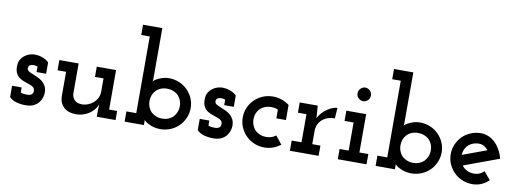

<svg xmlns="http://www.w3.org/2000/svg" viewBox="-60 -1101 3957 1460"><g transform="rotate(10 1918.5 -370.5)"><path d="M276 -37Q290 -56 295.5 -76Q301 -96 301 -110Q301 -141 290 -161.5Q279 -182 262 -196Q245 -209 225 -218Q205 -227 188 -234Q170 -241 157 -248.5Q144 -256 142 -268Q141 -276 143 -282.5Q145 -289 150 -294Q155 -298 163 -300.5Q171 -303 182 -303Q190 -303 197 -301.5Q204 -300 212 -298V-255H286V-342Q275 -354 260.5 -362Q246 -370 231 -375Q216 -380 201.5 -382Q187 -384 177 -384Q160 -384 139 -378Q118 -372 100 -358Q82 -345 70 -324Q58 -303 58 -272Q58 -237 70 -216Q82 -195 100 -184Q119 -172 140 -165.5Q161 -159 178 -152Q196 -146 206.5 -136.5Q217 -127 217 -109Q217 -99 213.5 -92.5Q210 -86 205 -82Q198 -77 189.5 -75Q181 -73 173 -73Q156 -73 144.5 -74.5Q133 -76 121 -81V-120H47V-33Q67 -11 101 -1.5Q135 8 172 8Q212 8 237 -5Q262 -18 276 -37Z M725 -96 722 -51V0H867V-70H805V-375H656V-296H722V-193Q722 -167 711 -145Q700 -123 682 -107Q664 -91 640.5 -82Q617 -73 591 -73Q553 -75 535.5 -94.5Q518 -114 516 -141V-375H367V-296H433V-103Q435 -53 469 -22Q503 9 562 9Q616 9 660.5 -19.5Q705 -48 725 -96Z M937 0H1086V-20Q1086 -27 1086 -30Q1086 -33 1086 -40Q1087 -37 1096 -29Q1105 -21 1122 -13Q1138 -4 1161 2.5Q1184 9 1213 9Q1255 9 1292 -6.5Q1329 -22 1356 -49Q1383 -76 1398.5 -112Q1414 -148 1414 -188Q1414 -228 1398.5 -263.5Q1383 -299 1356 -326Q1329 -353 1292 -368.5Q1255 -384 1213 -384Q1187 -384 1164.5 -377Q1142 -370 1125 -361Q1108 -352 1101 -345.5Q1094 -339 1093 -336Q1095 -344 1095.5 -349.5Q1096 -355 1096 -362V-750H947V-671H1013V-79H937ZM1213 -303Q1237 -303 1257.5 -295.5Q1278 -288 1293 -275Q1310 -260 1320 -237.5Q1330 -215 1330 -188Q1330 -163 1321 -141.5Q1312 -120 1297 -104Q1281 -89 1260 -80.5Q1239 -72 1213 -72Q1189 -72 1168.5 -80Q1148 -88 1132 -101Q1115 -117 1105.5 -139.5Q1096 -162 1096 -188Q1096 -211 1103.5 -231.5Q1111 -252 1125 -267Q1140 -284 1162.5 -293.5Q1185 -303 1213 -303Z M1725 -37Q1739 -56 1744.5 -76Q1750 -96 1750 -110Q1750 -141 1739 -161.5Q1728 -182 1711 -196Q1694 -209 1674 -218Q1654 -227 1637 -234Q1619 -241 1606 -248.5Q1593 -256 1591 -268Q1590 -276 1592 -282.5Q1594 -289 1599 -294Q1604 -298 1612 -300.5Q1620 -303 1631 -303Q1639 -303 1646 -301.5Q1653 -300 1661 -298V-255H1735V-342Q1724 -354 1709.5 -362Q1695 -370 1680 -375Q1665 -380 1650.5 -382Q1636 -384 1626 -384Q1609 -384 1588 -378Q1567 -372 1549 -358Q1531 -345 1519 -324Q1507 -303 1507 -272Q1507 -237 1519 -216Q1531 -195 1549 -184Q1568 -172 1589 -165.5Q1610 -159 1627 -152Q1645 -146 1655.5 -136.5Q1666 -127 1666 -109Q1666 -99 1662.5 -92.5Q1659 -86 1654 -82Q1647 -77 1638.5 -75Q1630 -73 1622 -73Q1605 -73 1593.5 -74.5Q1582 -76 1570 -81V-120H1496V-33Q1516 -11 1550 -1.5Q1584 8 1621 8Q1661 8 1686 -5Q1711 -18 1725 -37Z M2141 -34 2091 -97Q2075 -84 2056.5 -78Q2038 -72 2016 -72Q1991 -72 1970 -80.5Q1949 -89 1933 -103Q1917 -119 1908 -141Q1899 -163 1899 -188Q1899 -215 1908.5 -237Q1918 -259 1936 -275Q1951 -288 1971.5 -295.5Q1992 -303 2016 -303Q2030 -303 2043.5 -300.5Q2057 -298 2069 -292V-225H2143V-341Q2117 -361 2085 -372.5Q2053 -384 2016 -384Q1974 -384 1937.5 -368.5Q1901 -353 1874 -326Q1847 -300 1831.5 -264Q1816 -228 1816 -188Q1816 -147 1831.5 -111.5Q1847 -76 1874 -49Q1901 -22 1937.5 -6.5Q1974 9 2016 9Q2052 9 2083.5 -2.5Q2115 -14 2141 -34Z M2435 0V-79H2372V-182Q2372 -213 2385.5 -238Q2399 -263 2423 -279Q2439 -290 2460.5 -296Q2482 -302 2507 -302L2513 -384Q2498 -384 2478.5 -377Q2459 -370 2438 -356Q2418 -343 2399.5 -323.5Q2381 -304 2369 -279Q2367 -303 2367.5 -301Q2368 -299 2366 -323L2362 -375H2223V-296H2289V-79H2213V0Z M2805 0V-79H2736V-375H2583V-296H2653V-79H2583V0ZM2747 -520Q2747 -543 2731 -558Q2715 -573 2696 -573Q2676 -573 2660 -558Q2644 -543 2644 -520Q2644 -497 2660 -482.5Q2676 -468 2696 -468Q2715 -468 2731 -482.5Q2747 -497 2747 -520Z M2875 0H3024V-20Q3024 -27 3024 -30Q3024 -33 3024 -40Q3025 -37 3034 -29Q3043 -21 3060 -13Q3076 -4 3099 2.5Q3122 9 3151 9Q3193 9 3230 -6.5Q3267 -22 3294 -49Q3321 -76 3336.5 -112Q3352 -148 3352 -188Q3352 -228 3336.5 -263.5Q3321 -299 3294 -326Q3267 -353 3230 -368.5Q3193 -384 3151 -384Q3125 -384 3102.5 -377Q3080 -370 3063 -361Q3046 -352 3039 -345.5Q3032 -339 3031 -336Q3033 -344 3033.5 -349.5Q3034 -355 3034 -362V-750H2885V-671H2951V-79H2875ZM3151 -303Q3175 -303 3195.5 -295.5Q3216 -288 3231 -275Q3248 -260 3258 -237.5Q3268 -215 3268 -188Q3268 -163 3259 -141.5Q3250 -120 3235 -104Q3219 -89 3198 -80.5Q3177 -72 3151 -72Q3127 -72 3106.5 -80Q3086 -88 3070 -101Q3053 -117 3043.5 -139.5Q3034 -162 3034 -188Q3034 -211 3041.5 -231.5Q3049 -252 3063 -267Q3078 -284 3100.5 -293.5Q3123 -303 3151 -303Z M3622 -303Q3643 -303 3660.5 -292.5Q3678 -282 3692 -265Q3645 -248 3598.5 -230.5Q3552 -213 3505 -196Q3506 -217 3513.5 -235Q3521 -253 3533 -267Q3549 -284 3571.5 -293.5Q3594 -303 3622 -303ZM3749 -44 3698 -104Q3683 -88 3664 -80Q3645 -72 3622 -72Q3591 -72 3566.5 -84.5Q3542 -97 3527 -118Q3595 -143 3662.5 -168Q3730 -193 3798 -218Q3789 -254 3772 -284.5Q3755 -315 3733 -337Q3710 -359 3681.5 -371.5Q3653 -384 3622 -384Q3580 -384 3543.5 -368.5Q3507 -353 3480 -327Q3453 -300 3437.5 -264Q3422 -228 3422 -188Q3422 -147 3437.5 -111.5Q3453 -76 3480 -49Q3507 -22 3543.5 -6.5Q3580 9 3622 9Q3660 9 3692 -5Q3724 -19 3749 -44Z"/></g></svg>

Font: Josefin Slab Thin
Style: Bold
Weight: 700
Version: Version 2.000